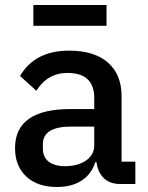

<svg xmlns="http://www.w3.org/2000/svg" viewBox="-20 -734 589 766"><path d="M520 0H459Q418 0 394 -23.5Q370 -47 365 -87H360Q345 -39 305.5 -13.5Q266 12 208 12Q129 12 84.5 -30Q40 -72 40 -143Q40 -299 262 -299H356V-343Q356 -443 249 -443Q170 -443 125 -372L60 -431Q119 -532 256 -532Q356 -532 410.5 -484.5Q465 -437 465 -350V-89H520ZM239 -71Q290 -71 323 -93.5Q356 -116 356 -154V-229H264Q151 -229 151 -159V-141Q151 -107 174.5 -89Q198 -71 239 -71ZM113 -631V-714H405V-631Z"/></svg>

Font: IBM Plex Sans Medm
Style: Regular
Weight: 500
Designer: Mike Abbink, Paul van der Laan, Pieter van Rosmalen
Foundry: Bold Monday
Version: Version 3.005